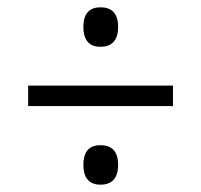

<svg xmlns="http://www.w3.org/2000/svg" viewBox="-20 -620 550 525"><path d="M255 -492C282 -492 303 -506 303 -546C303 -587 282 -600 255 -600C228 -600 208 -587 208 -546C208 -506 228 -492 255 -492ZM57 -330H453V-386H57ZM255 -115C282 -115 303 -129 303 -169C303 -210 282 -223 255 -223C228 -223 208 -210 208 -169C208 -129 228 -115 255 -115Z"/></svg>

Font: Noto Serif Bengali SemiCondensed
Style: Regular
Weight: 400
Width: 4
Designer: Juan Bruce, Universal Thirst, Indian Type Foundry and the Monotype Design Team.
Foundry: Monotype Imaging Inc.
Version: Version 2.003